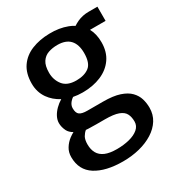

<svg xmlns="http://www.w3.org/2000/svg" viewBox="-191 -687 984 1062"><g transform="rotate(-30 301.0 -156.0)"><path d="M281.5 -190Q250.5 -190 222.5 -195.5Q212.5 -189 203.5 -178.5Q189 -161.5 189 -142Q189 -111.5 203.8 -100.8Q218.5 -90 253 -90H353Q417.5 -90 458 -76.5Q498.5 -63 520.5 -40.2Q542.5 -17.5 550.8 10.2Q559 38 559 67Q559 110.5 537.5 144.8Q516 179 478 203Q440 227 390.5 239.5Q341 252 285 252Q175 252 111 211.5Q47 171 47 88Q47 57 62 32.8Q77 8.5 99 -8Q113 -18.5 127 -26Q104 -39 94.5 -58Q82 -83.5 82 -109Q82 -128.5 92.2 -148.8Q102.5 -169 121 -187.5Q138 -204.5 159.5 -217.5Q116 -240.5 90 -277.5Q61 -319 61 -373Q61 -438 90 -480Q119 -522 169.5 -542.5Q220 -563 283.5 -564Q345.5 -565.5 397 -546Q415.5 -539 431 -529Q442.5 -537 460.5 -545.5Q493.5 -560.5 532.5 -560.5H588.5V-470H489Q510 -432.5 510 -379Q510 -318 480.5 -275.8Q451 -233.5 399.5 -211.8Q348 -190 281.5 -190ZM169.5 25.5Q160 43 160 72Q160 105 173 128.2Q186 151.5 214.2 163.8Q242.5 176 289 176Q332 176 368.5 166.8Q405 157.5 427 138.8Q449 120 449 92Q449 62.5 438.2 42Q427.5 21.5 398.2 10.8Q369 0 313 0H258Q229.5 0 207.5 -1Q200 -1.5 193 -2H192.5Q179.5 8.5 169.5 25.5ZM284.5 -265Q336 -265 366.5 -288.2Q397 -311.5 397 -375.5Q397 -430.5 370.5 -459.2Q344 -488 290 -488Q259 -488 232.5 -479Q206 -470 190 -446Q174 -422 174 -377.5Q174 -332 200.2 -298.5Q226.5 -265 284.5 -265Z"/></g></svg>

Font: Koeln Type Sans
Style: Regular
Weight: 400
Designer: Eben Sorkin
Foundry: Eben Sorkin
Version: Version 2.001